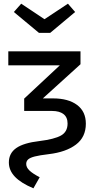

<svg xmlns="http://www.w3.org/2000/svg" viewBox="-20 -805 510 1040"><path d="M28 75Q28 25 68 -3Q108 -31 194 -41Q275 -51 310.5 -71Q346 -91 346 -136Q346 -170 324 -187Q302 -204 262 -204H111V-271L304 -451H25V-527H416V-457L212 -272H267Q350 -272 397.5 -236.5Q445 -201 445 -135Q445 -62 391 -21.5Q337 19 244 30Q194 36 168.5 42.5Q143 49 132.5 58.5Q122 68 122 83Q122 102 140 119Q158 136 195 155L161 215Q94 187 61 152.5Q28 118 28 75ZM387 -740 252 -627H191L55 -740L95 -785L221 -701L348 -785Z"/></svg>

Font: FiraGO
Style: Regular
Weight: 400
Designer: bBox Type
Foundry: bBox Type GmbH
Version: Version 1.001;April 20, 2020;FontCreator 12.0.0.2555 64-bit